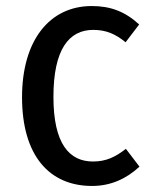

<svg xmlns="http://www.w3.org/2000/svg" viewBox="-20 -602 503 636"><path d="M284 -582C144 -582 53 -468 53 -280C53 -87 143 14 285 14C347 14 399 -10 442 -50L397 -109C362 -82 332 -67 288 -67C210 -67 157 -125 157 -281C157 -438 208 -503 289 -503C332 -503 363 -489 396 -462L441 -521C394 -564 346 -582 284 -582Z"/></svg>

Font: Glow Sans SC Condensed Medium
Style: Regular
Weight: 600
Width: 3
Designer: Ryoko NISHIZUKA (kana, bopomofo & ideographs); Paul D. Hunt (Latin, Greek & Cyrillic); Sandoll Communications, Soo-young
Version: Version 0.93